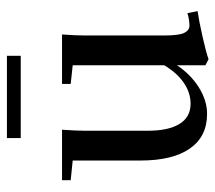

<svg xmlns="http://www.w3.org/2000/svg" viewBox="-54 -562 631 563"><g transform="rotate(-90 261.5 -280.5)"><path d="M138.2 -535.2V-575.7H379.4V-535.2ZM209 11.2Q142.6 11.2 107.4 -39.3Q72.3 -89.8 72.3 -184.1V-382.8L14.6 -388.7V-414.1H162.6Q159.7 -373 159.7 -349.1V-161.6Q159.7 -103 179.2 -70.3Q198.7 -37.6 238.3 -37.1Q271 -37.1 300 -56.9Q329.1 -76.7 351.6 -114.3V-382.8L296.9 -388.7V-414.1H441.9Q439 -373 439 -349.1V-113.8Q439 -71.3 446.5 -55.9Q454.1 -40.5 467.8 -40.5Q485.4 -40.5 504.4 -46.4L510.3 -16.6Q482.4 -12.7 433.8 -1.7Q385.3 9.3 369.6 15.6L351.6 6.3V-77.1Q324.7 -36.6 286.4 -12.7Q248 11.2 209 11.2Z"/></g></svg>

Font: Elstob 18pt Medium
Style: Regular
Weight: 500
Designer: Peter S. Baker
Version: Version 1.015